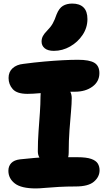

<svg xmlns="http://www.w3.org/2000/svg" viewBox="-20 -1045 605 1076"><path d="M134 -519Q75 -519 51.5 -545.5Q28 -572 28 -608Q28 -642 50.5 -662.5Q73 -683 111 -687Q171 -695 227 -700Q283 -705 331.5 -707.5Q380 -710 417 -710Q481 -710 509 -693Q537 -676 537 -635Q537 -588 498 -559.5Q459 -531 400 -531Q386 -531 374 -531Q382 -515 382 -495Q382 -466 378 -420.5Q374 -375 369.5 -316.5Q365 -258 365 -189Q365 -175 362 -164Q385 -164 413 -164Q464 -164 491 -154.5Q518 -145 528 -128.5Q538 -112 538 -91Q538 -54 506.5 -27Q475 0 404 0Q353 0 309 2.5Q265 5 232.5 8Q200 11 181 11Q99 11 63 -17Q27 -45 27 -88Q27 -114 43 -131Q59 -148 92 -152Q140 -157 174 -160Q188 -161 201 -162Q192 -177 192 -197Q192 -254 196 -308.5Q200 -363 203.5 -413Q207 -463 207 -504Q207 -514 208 -523Q207 -523 207 -523Q184 -521 166.5 -520Q149 -519 134 -519ZM282 -760Q248 -760 230.5 -774.5Q213 -789 213 -812Q213 -829 220.5 -843Q228 -857 243 -872Q264 -893 275.5 -913.5Q287 -934 297 -964Q311 -999 332.5 -1012Q354 -1025 385 -1025Q426 -1025 448 -1003.5Q470 -982 470 -938Q470 -890 443 -849.5Q416 -809 373 -784.5Q330 -760 282 -760Z"/></svg>

Font: Shantell Sans Light ExtraBold
Style: Regular
Weight: 800
Version: Version 1.011;[c5ecc13dd]